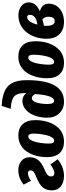

<svg xmlns="http://www.w3.org/2000/svg" viewBox="759 -1566 817 2391"><g transform="rotate(-90 1167.5 -370.5)"><path d="M241.2 -550.8Q314.9 -550.8 359.9 -511.7Q404.8 -472.7 404.8 -409.2Q404.8 -346.7 369.1 -302.5Q333.5 -258.3 252.9 -225.1Q200.7 -203.1 183.3 -185.1Q166 -167 166 -142.1Q166 -102.1 206.1 -102.1Q249 -102.1 314.9 -151.9L379.9 -61Q338.9 -24.9 283.4 -3.4Q228 18.1 173.8 18.1Q89.4 18.1 40.8 -22.9Q-7.8 -64 -7.8 -133.8Q-7.8 -197.3 27.3 -243.2Q62.5 -289.1 153.8 -325.2Q206.5 -345.7 223.9 -361.1Q241.2 -376.5 241.2 -399.9Q241.2 -414.6 231.7 -422.9Q222.2 -431.2 207 -431.2Q164.1 -431.2 110.8 -393.1L64 -483.9Q100.6 -515.6 147.2 -533.2Q193.8 -550.8 241.2 -550.8Z M599.1 18.1Q508.3 18.1 457.3 -35.4Q406.2 -88.9 406.2 -193.8Q406.2 -264.2 423.1 -327.1Q439.9 -390.1 472.2 -440.7Q504.4 -491.2 556.9 -521Q609.4 -550.8 675.3 -550.8Q765.6 -550.8 816.4 -496.8Q867.2 -442.9 867.2 -337.9Q867.2 -281.7 856.9 -230.2Q846.7 -178.7 825 -133.3Q803.2 -87.9 772.2 -54.2Q741.2 -20.5 696.8 -1.2Q652.3 18.1 599.1 18.1ZM611.3 -105Q634.3 -105 652.1 -131.8Q669.9 -158.7 679.7 -200.2Q689.5 -241.7 694.3 -283.7Q699.2 -325.7 699.2 -363.8Q699.2 -426.8 663.1 -426.8Q639.6 -426.8 621.8 -400.1Q604 -373.5 594.2 -332Q584.5 -290.5 579.8 -248.8Q575.2 -207 575.2 -168.9Q575.2 -134.8 584 -119.9Q592.8 -105 611.3 -105Z M1095.7 18.1Q1008.8 18.1 952.9 -39.1Q897 -96.2 897 -193.8Q897 -252.4 911.4 -307.1Q925.8 -361.8 952.1 -405Q978.5 -448.2 1019.3 -474.1Q1060.1 -500 1108.9 -500Q1165.5 -500 1203.6 -451.2V-460.9Q1203.6 -497.1 1200 -522.7Q1196.3 -548.3 1186.8 -568.6Q1177.2 -588.9 1163.6 -601.6Q1149.9 -614.3 1126.7 -623.5Q1103.5 -632.8 1075.9 -637.9Q1048.3 -643.1 1007.8 -647L1044.9 -758.8Q1120.1 -754.4 1175 -739Q1230 -723.6 1266.4 -698.5Q1302.7 -673.3 1324.7 -634.8Q1346.7 -596.2 1355.7 -550Q1364.7 -503.9 1364.7 -441.9Q1364.7 18.1 1095.7 18.1ZM1106.9 -105Q1175.8 -105 1191.9 -341.8Q1168.5 -382.8 1142.6 -382.8Q1122.1 -382.8 1106.9 -365Q1091.8 -347.2 1083.7 -317.4Q1075.7 -287.6 1071.8 -255.1Q1067.9 -222.7 1067.9 -188Q1067.9 -105 1106.9 -105Z M1581.5 18.1Q1490.7 18.1 1439.7 -35.4Q1388.7 -88.9 1388.7 -193.8Q1388.7 -264.2 1405.5 -327.1Q1422.4 -390.1 1454.6 -440.7Q1486.8 -491.2 1539.3 -521Q1591.8 -550.8 1657.7 -550.8Q1748 -550.8 1798.8 -496.8Q1849.6 -442.9 1849.6 -337.9Q1849.6 -281.7 1839.4 -230.2Q1829.1 -178.7 1807.4 -133.3Q1785.6 -87.9 1754.6 -54.2Q1723.6 -20.5 1679.2 -1.2Q1634.8 18.1 1581.5 18.1ZM1593.8 -105Q1616.7 -105 1634.5 -131.8Q1652.3 -158.7 1662.1 -200.2Q1671.9 -241.7 1676.8 -283.7Q1681.6 -325.7 1681.6 -363.8Q1681.6 -426.8 1645.5 -426.8Q1622.1 -426.8 1604.2 -400.1Q1586.4 -373.5 1576.7 -332Q1566.9 -290.5 1562.3 -248.8Q1557.6 -207 1557.6 -168.9Q1557.6 -134.8 1566.4 -119.9Q1575.2 -105 1593.8 -105Z M2171.4 -549.8Q2239.3 -549.8 2286.1 -514.4Q2333 -479 2333 -421.9Q2333 -375.5 2306.9 -341.8Q2280.8 -308.1 2222.2 -282.2Q2317.4 -257.3 2317.4 -171.9Q2317.4 -134.3 2304.2 -102.5Q2291 -70.8 2269 -48.8Q2247.1 -26.9 2218 -11.5Q2189 3.9 2157.2 11Q2125.5 18.1 2092.3 18.1Q1993.2 18.1 1936.8 -38.8Q1880.4 -95.7 1880.4 -200.2Q1880.4 -269 1900.4 -331.8Q1920.4 -394.5 1956.8 -443.1Q1993.2 -491.7 2049.1 -520.8Q2105 -549.8 2171.4 -549.8ZM2150.4 -440.9Q2120.6 -440.9 2095.9 -407.2Q2071.3 -373.5 2057.1 -313Q2178.2 -330.6 2178.2 -405.8Q2178.2 -440.9 2150.4 -440.9ZM2120.1 -251Q2081.5 -238.8 2043.5 -231.9Q2041 -219.7 2041 -206.1Q2041 -97.2 2099.1 -97.2Q2154.3 -97.2 2154.3 -179.2Q2154.3 -224.6 2120.1 -251Z"/></g></svg>

Font: Fira Sans Compressed ExtraBold
Style: Italic
Weight: 800
Width: 3
Italic angle: -8°
Designer: Carrois Corporate & Edenspiekermann AG
Foundry: Carrois Corporate GbR & Edenspiekermann AG
Version: Version 4.203;PS 004.203;hotconv 1.0.88;makeotf.lib2.5.64775